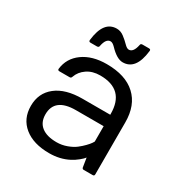

<svg xmlns="http://www.w3.org/2000/svg" viewBox="-174 -874 978 1023"><g transform="rotate(30 315.0 -362.5)"><path d="M60.1 -155C60.1 -102.5 78.9 -61 116.5 -30.5C154.1 -0.1 205.2 15.1 270 15.1C314.3 15.1 354 5.9 389.2 -12.7C402.5 -19.5 415.9 -28.4 429.2 -39.3C442.5 -50.2 451.2 -58.8 455.1 -64.9L463.9 -9.8C464.8 -3.3 468.6 0 475.1 0H529.8C536.6 0 540 -3.3 540 -9.8V-330.1C540 -400.1 519.4 -454.2 478 -492.4C436.7 -530.7 377.3 -549.8 299.8 -549.8C240.6 -549.8 192.1 -536.1 154.3 -508.8C116.5 -481.4 95.1 -445.1 89.8 -399.9C89.2 -393.4 92.6 -390.1 100.1 -390.1H163.1C168.9 -390.1 172.9 -393.4 174.8 -399.9C182.9 -423.3 198 -442.5 220 -457.5C241.9 -472.5 268.6 -480 299.8 -480C400.1 -480 450.2 -430 450.2 -330.1V-325.2H279.8C210.4 -325.2 156.5 -310 117.9 -279.5C79.3 -249.1 60.1 -207.6 60.1 -155ZM149.9 -154.8C149.9 -221.5 193.2 -254.9 279.8 -254.9H450.2V-160.2C450.2 -159.5 447.8 -155.7 443.1 -148.7C438.4 -141.7 431 -133 420.9 -122.6C410.8 -112.1 399.3 -102 386.5 -92C373.6 -82.1 357.2 -73.5 337.2 -66.2C317.1 -58.8 296.4 -55.2 274.9 -55.2C234.9 -55.2 204 -63.6 182.4 -80.6C160.7 -97.5 149.9 -122.2 149.9 -154.8ZM157.2 -617.2C155.9 -609 159.2 -605 167 -605H207C214.5 -605.3 218.6 -608.7 219.2 -615.2C225.7 -648.4 238.3 -665 256.8 -665C265 -665 274.4 -659.5 285.2 -648.4C315.8 -616.2 343.1 -600.1 367.2 -600.1C420.9 -600.1 452.5 -641.1 461.9 -723.1C463.5 -731 460.3 -734.9 452.1 -734.9H412.1C404.6 -734.9 400.6 -731.6 399.9 -725.1C393.1 -691.6 380.4 -674.8 361.8 -674.8C354 -674.8 344.7 -680.3 334 -691.4C323.2 -702.5 310.9 -713.4 296.9 -724.1C282.9 -734.9 267.9 -740.2 252 -740.2C198.2 -740.2 166.7 -699.2 157.2 -617.2Z"/></g></svg>

Font: Numans
Style: Regular
Weight: 400
Designer: Jovanny Lemonad
Foundry: Jovanny Lemonad
Version: Version 001.001